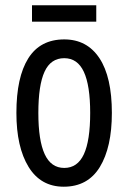

<svg xmlns="http://www.w3.org/2000/svg" viewBox="-20 -696 485 726"><path d="M221 10Q134 10 88 -65Q42 -140 42 -269Q42 -404 87 -475.5Q132 -547 223 -547Q309 -547 356 -476Q403 -405 403 -269Q403 -139 357.5 -64.5Q312 10 221 10ZM223 -61Q273 -61 297 -112.5Q321 -164 321 -269Q321 -373 297 -424.5Q273 -476 223 -476Q172 -476 148.5 -425Q125 -374 125 -269Q125 -165 149 -113Q173 -61 223 -61ZM344 -614H101V-676H344Z"/></svg>

Font: Noto Sans UI Cond
Style: Regular
Weight: 400
Width: 3
Designer: Monotype Design Team
Foundry: Monotype Imaging Inc.
Version: Version 1.001